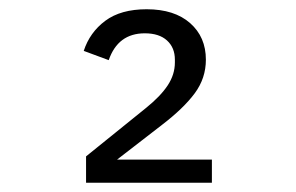

<svg xmlns="http://www.w3.org/2000/svg" viewBox="-20 -724 640 415"><path d="M438 -329H166V-386L296 -491Q327 -516 342.5 -539.5Q358 -563 358 -589V-595Q358 -621 341 -636.5Q324 -652 293 -652Q235 -652 215 -594L161 -614Q174 -654 207.5 -679Q241 -704 297 -704Q357 -704 391 -674Q425 -644 425 -595Q425 -555 401 -522.5Q377 -490 330 -454L233 -379H438Z"/></svg>

Font: iA Writer Duo V
Style: Regular
Weight: 400
Designer: Mike Abbink, Paul van der Laan, Pieter van Rosmalen, Oliver Reichenstein
Foundry: Information Architects Inc.
Version: Version 2.000